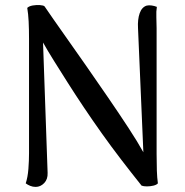

<svg xmlns="http://www.w3.org/2000/svg" viewBox="-20 -722 725 754"><path d="M120 12Q109 12 99 8Q89 4 81 -2Q89 -26 91.5 -58.5Q94 -91 94 -120V-569Q94 -607 92.5 -637.5Q91 -668 87 -691Q94 -698 108.5 -700.5Q123 -703 137 -702Q151 -701 155 -697Q187 -650 229.5 -590Q272 -530 317 -465.5Q362 -401 405.5 -337.5Q449 -274 485 -219Q521 -164 543 -124L522 -611Q520 -646 528.5 -670Q537 -694 556 -700Q565 -702 575.5 -700.5Q586 -699 596 -695Q593 -678 594 -654Q595 -630 595 -612V-118Q595 -80 596 -52Q597 -24 600 -2Q595 4 582.5 7Q570 10 557 10Q544 10 536 7Q496 -43 456.5 -94.5Q417 -146 380 -198Q343 -250 309.5 -300Q276 -350 246.5 -396.5Q217 -443 192 -483Q167 -523 149 -555L167 -43Q168 -18 153.5 -3Q139 12 120 12Z"/></svg>

Font: Arima Medium
Style: Regular
Weight: 500
Designer: Joana Correia and Natanael Gama
Foundry: NDISCOVER
Version: Version 1.101;gftools[0.9.23]